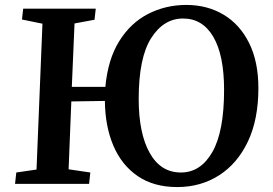

<svg xmlns="http://www.w3.org/2000/svg" viewBox="-20 -745 1105 778"><path d="M269 -334 258 -59 346 -46 341 0H41L46 -46L128 -58L152 -649L69 -666L74 -710H368L363 -665L282 -650L271 -393H407Q417 -504 463 -578Q509 -652 580 -688.5Q651 -725 735 -725Q820 -725 886 -685.5Q952 -646 989.5 -570.5Q1027 -495 1027 -388Q1027 -261 984.5 -171.5Q942 -82 867.5 -34.5Q793 13 698 13Q603 13 538 -31.5Q473 -76 439.5 -154.5Q406 -233 405 -336ZM542 -344Q542 -205 586.5 -125.5Q631 -46 713 -46Q793 -46 840.5 -129Q888 -212 888 -381Q888 -521 844.5 -595.5Q801 -670 722 -670Q643 -670 592.5 -590.5Q542 -511 542 -344Z"/></svg>

Font: Literata 36pt SemiBold
Style: Italic
Weight: 600
Italic angle: -2°
Designer: Latin by Veronika Burian and Jose Scaglione. Greek by Irene Vlachou. Cyrillic by Vera Evstafieva
Foundry: TypeTogether
Version: Version 3.002